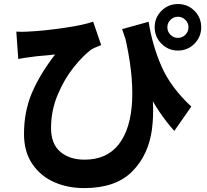

<svg xmlns="http://www.w3.org/2000/svg" viewBox="-20 -862 1040 963"><path d="M939.6 -327.4 854.2 -205.4Q774 -294.2 710.7 -419.8Q647.4 -545.4 592.4 -716L725.4 -752.8Q744 -634.4 790.1 -529Q836.2 -423.6 939.6 -327.4ZM118.8 -703.4Q199 -707.2 300 -721.9Q401 -736.6 447.2 -753.4L487.4 -636L474.2 -630.4Q451.4 -622 437.4 -613.4Q396.2 -582.4 349.7 -524.6Q303.2 -466.8 269.6 -387.3Q236 -307.8 236 -220.4Q236 -140 282.5 -100.6Q329 -61.2 404.6 -61.2Q515.8 -61.2 575.9 -138.5Q636 -215.8 642.7 -357.4Q649.4 -499 604 -690L728 -489.8Q759 -344 742.3 -214.6Q725.6 -85.2 643 -1.9Q560.4 81.4 402 81.4Q318.4 81.4 250.2 50.8Q182 20.2 141.2 -40.8Q100.4 -101.8 100.4 -190.2Q100.4 -302.2 140 -395.8Q179.6 -489.4 256.6 -589Q243.8 -586.6 167 -580.2L131.2 -575.6Q95.4 -571 71.6 -566.2L61.8 -703.4Q89.4 -701.4 118.8 -703.4ZM872.4 -672Q894.2 -672 909.8 -687.7Q925.4 -703.4 925.4 -725Q925.4 -746.8 909.8 -762.4Q894.2 -778 872.4 -778Q850.6 -778 835 -762.4Q819.4 -746.8 819.4 -725Q819.4 -703.2 835 -687.6Q850.6 -672 872.4 -672ZM872.4 -841.8Q921.2 -841.8 955.2 -807.9Q989.2 -774 989.2 -725Q989.2 -677 955.2 -642.7Q921.2 -608.4 872.4 -608.4Q824.2 -608.4 790 -642.7Q755.8 -677 755.8 -725Q755.8 -774 790 -807.9Q824.2 -841.8 872.4 -841.8Z"/></svg>

Font: 寒蝉端黑体 Light
Style: Regular
Weight: 300
Designer: ChillDuanSans {Warren2060}; 
Source Han Sans {Ryoko NISHIZUKA 西塚涼子 (kana, bopomofo & ideographs); Paul D. Hunt (Latin, G
Foundry: ChillType&Adobe
Version: Version 1.300;Glyphs 3.3 (3306)